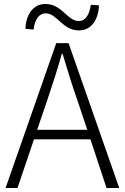

<svg xmlns="http://www.w3.org/2000/svg" viewBox="-20 -946 627 966"><path d="M437 -922C430 -871 409 -840 377 -840C318 -840 293 -926 208 -926C147 -926 110 -872 108 -801L149 -797C154 -847 177 -879 209 -879C268 -879 293 -793 378 -793C439 -793 475 -846 478 -919ZM167 -293 212 -425C241 -510 266 -587 291 -675H295C321 -587 345 -510 375 -425L419 -293ZM516 0H580L325 -729H263L8 0H68L151 -245H435Z"/></svg>

Font: Noto Sans JP Light
Style: Regular
Weight: 300
Designer: Ryoko NISHIZUKA (kana & ideographs); Paul D. Hunt (Latin, Greek & Cyrillic); Wenlong ZHANG (bopomofo); Sandoll Communica
Foundry: Adobe Systems Incorporated
Version: Version 1.004;PS 1.004;hotconv 1.0.82;makeotf.lib2.5.63406